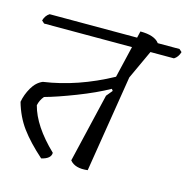

<svg xmlns="http://www.w3.org/2000/svg" viewBox="-98 -745 833 844"><g transform="rotate(15 318.5 -323.0)"><path d="M625 -619 637 -608Q630 -584 612 -573H505L444 -441L373 0Q316 7 292 -23L366 -337L389 -365L383 -373Q324 -340 241.5 -308Q159 -276 104 -261Q88 -242 83 -218Q106 -129 205 -34Q205 -7 162 3Q100 -52 64 -101Q28 -150 10 -214Q16 -248 34.5 -280Q53 -312 82 -324Q235 -346 387 -429L421 -573H21L9 -584Q16 -608 34 -619H432L439 -649Q504 -649 526 -619Z"/></g></svg>

Font: Tillana
Style: Regular
Weight: 400
Designer: Lipi Raval (Devanagari, Latin), Jonny Pinhorn (Latin)
Foundry: Indian Type Foundry
Version: Version 2.002;PS 1.0;hotconv 1.0.79;makeotf.lib2.5.61930; tt